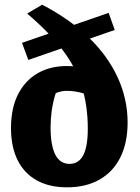

<svg xmlns="http://www.w3.org/2000/svg" viewBox="-20 -787 599 820"><path d="M266 13Q190 13 136.5 -17Q83 -47 55 -103.5Q27 -160 27 -240Q27 -325 57 -384Q87 -443 140.5 -474Q194 -505 266 -505Q300 -505 337.5 -496Q375 -487 412 -468L395 -361Q365 -380 332 -389.5Q299 -399 264 -399Q253 -399 241 -396.5Q229 -394 218 -389Q206 -351 201 -315Q196 -279 196 -242Q196 -190 205.5 -155Q215 -120 233 -103.5Q251 -87 277 -87Q303 -87 320.5 -103.5Q338 -120 346.5 -153.5Q355 -187 355 -237Q355 -336 329 -418.5Q303 -501 245.5 -576Q188 -651 96 -729L160 -767Q277 -706 358.5 -627.5Q440 -549 482.5 -456.5Q525 -364 525 -264Q525 -178 494.5 -116Q464 -54 406 -20.5Q348 13 266 13ZM101 -531 74 -604 444 -732 470 -659Z"/></svg>

Font: Piazzolla Thin Black
Style: Regular
Weight: 900
Version: Version 2.005